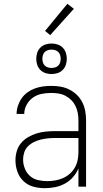

<svg xmlns="http://www.w3.org/2000/svg" viewBox="-20 -978 540 1006"><path d="M214 8Q184 8 154.5 0Q125 -8 103 -29Q81 -50 71 -79Q61 -108 61 -138Q61 -163 68 -186.5Q75 -210 90.5 -228.5Q106 -247 127.5 -259.5Q149 -272 172 -279Q195 -286 219.5 -288.5Q244 -291 268 -291H391V-348Q391 -367 387.5 -386Q384 -405 375.5 -422.5Q367 -440 353.5 -453.5Q340 -467 323 -476Q306 -485 287 -488Q268 -491 248 -491Q223 -491 198 -486Q173 -481 152.5 -466.5Q132 -452 119.5 -429Q107 -406 107 -381H67Q67 -403 74 -424Q81 -445 93.5 -463Q106 -481 124 -494Q142 -507 162.5 -514.5Q183 -522 204.5 -525Q226 -528 248 -528Q273 -528 297 -524Q321 -520 343 -509Q365 -498 382.5 -481Q400 -464 411 -442.5Q422 -421 426.5 -396.5Q431 -372 431 -348V0H391V-96Q381 -71 362.5 -50Q344 -29 320 -16Q296 -3 269 2.5Q242 8 214 8ZM227 -29Q248 -29 269 -32.5Q290 -36 309.5 -44.5Q329 -53 345 -67Q361 -81 371.5 -99Q382 -117 386.5 -138Q391 -159 391 -180V-255H268Q249 -255 230 -253Q211 -251 193 -246.5Q175 -242 157.5 -233.5Q140 -225 126.5 -211.5Q113 -198 107 -179.5Q101 -161 101 -142Q101 -118 110 -95Q119 -72 137 -56Q155 -40 179 -34.5Q203 -29 227 -29ZM250 -590Q234 -590 218.5 -595Q203 -600 191.5 -611.5Q180 -623 175 -638.5Q170 -654 170 -670Q170 -686 175 -701.5Q180 -717 191.5 -728.5Q203 -740 218.5 -745Q234 -750 250 -750Q266 -750 281.5 -745Q297 -740 308.5 -728.5Q320 -717 325 -701.5Q330 -686 330 -670Q330 -654 325 -638.5Q320 -623 308.5 -611.5Q297 -600 281.5 -595Q266 -590 250 -590ZM250 -622Q260 -622 269.5 -625Q279 -628 285.5 -634.5Q292 -641 295 -650.5Q298 -660 298 -670Q298 -680 295 -689.5Q292 -699 285.5 -705.5Q279 -712 269.5 -715Q260 -718 250 -718Q240 -718 230.5 -715Q221 -712 214.5 -705.5Q208 -699 205 -689.5Q202 -680 202 -670Q202 -660 205 -650.5Q208 -641 214.5 -634.5Q221 -628 230.5 -625Q240 -622 250 -622ZM243 -794 216 -816 333 -958 367 -932Z"/></svg>

Font: Zed Sans Extralight
Style: Regular
Weight: 200
Designer: Belleve Invis
Foundry: Belleve Invis
Version: Version 1.0.0; ttfautohint (v1.8.4)